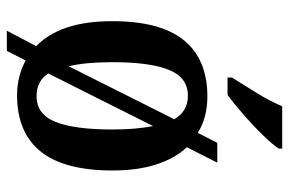

<svg xmlns="http://www.w3.org/2000/svg" viewBox="-162 -644 846 562"><g transform="rotate(90 261.0 -363.0)"><path d="M207 -619Q228 -652 252.5 -692Q277 -732 291 -766H415V-756Q404 -739 377 -711Q350 -683 317.5 -654.5Q285 -626 258 -606H207ZM115 -46Q79 -81 60.5 -136Q42 -191 42 -269Q42 -410 98 -478.5Q154 -547 262 -547Q324 -547 369 -519L398 -576H456L411 -487Q443 -453 461 -398.5Q479 -344 479 -269Q479 -128 423.5 -59Q368 10 259 10Q230 10 204.5 3.5Q179 -3 157 -15L129 40H70ZM329 -450Q306 -490 260 -490Q207 -490 184.5 -434.5Q162 -379 162 -269Q162 -190 174 -141ZM261 -47Q315 -47 337 -103Q359 -159 359 -268Q359 -338 349 -388L195 -81Q218 -47 261 -47Z"/></g></svg>

Font: Noto Serif Condensed SemiBold
Style: Regular
Weight: 600
Width: 3
Designer: Monotype Design Team
Foundry: Monotype Imaging Inc.
Version: Version 2.013